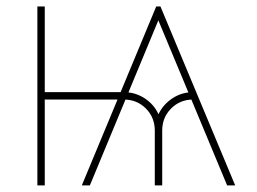

<svg xmlns="http://www.w3.org/2000/svg" viewBox="-20 -562 778 582"><path d="M668.5 0 454.6 -513.2 456.5 -542.5H466.3L692.9 0ZM93.3 0V-542.5H115.7V0ZM105 -260.3V-282.7H353V-260.3ZM449.2 0V-166Q449.2 -206.1 422.1 -233.2Q395 -260.3 355 -260.3V-282.7Q389.6 -282.7 418.2 -264.2Q446.8 -245.6 460.4 -215.8Q474.6 -245.6 502.9 -264.2Q531.2 -282.7 565.9 -282.7V-260.3Q525.9 -260.3 498.8 -233.2Q471.7 -206.1 471.7 -166V0ZM228 0 453.6 -542.5H464.4L465.3 -513.2L252.4 0Z"/></svg>

Font: Inter 16pt Thin
Style: Regular
Weight: 250
Version: Version 4.001;git-66647c0bb